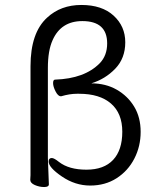

<svg xmlns="http://www.w3.org/2000/svg" viewBox="-20 -746 650 774"><path d="M173 -109 177 -3Q177 8 158 8Q139 8 120.5 0Q102 -8 102 -21V-22Q103 -30 103 -40V-479Q103 -614 170 -675Q225 -726 308 -726Q391 -726 438 -683Q485 -640 485 -575.5Q485 -511 444.5 -469Q404 -427 348 -410Q406 -410 450.5 -384.5Q495 -359 521 -316Q547 -273 547 -214.5Q547 -156 521.5 -106.5Q496 -57 450 -27.5Q404 2 343.5 2Q283 2 229.5 -34.5Q176 -71 176 -95Q176 -109 189 -109Q198 -109 218 -93Q258 -62 328.5 -62Q399 -62 436 -101.5Q473 -141 473 -215Q473 -289 427.5 -328.5Q382 -368 299 -368H290Q261 -368 227 -358H225Q214 -358 204 -377.5Q194 -397 194 -411Q194 -425 202 -425Q321 -429 382 -491Q412 -522 412 -571Q412 -661 312 -661Q226 -661 192 -584Q173 -542 173 -472Z"/></svg>

Font: LXGW WenKai
Style: Regular
Weight: 400
Designer: LXGW / Fontworks Inc.
Foundry: LXGW / Fontworks Inc.
Version: Version 1.520; June 14, 2025